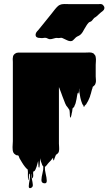

<svg xmlns="http://www.w3.org/2000/svg" viewBox="-20 -786 548 971"><path d="M464 -458V-399Q464 -392 465 -383.5Q466 -375 464 -367Q463 -364 461.5 -360Q460 -356 457 -354Q456 -353 455.5 -352Q455 -351 453 -350Q451 -349 449 -347Q448 -343 447.5 -340Q447 -337 445 -333L442 -322Q441 -318 440 -314Q439 -310 437 -305Q436 -301 435 -297.5Q434 -294 432 -290Q429 -282 425.5 -275.5Q422 -269 417 -261V-260Q416 -259 416 -259L408 -251Q406 -245 405 -245Q403 -246 402.5 -249Q402 -252 401 -254Q400 -255 399.5 -256Q399 -257 398 -258Q398 -257 398.5 -255.5Q399 -254 396 -261Q390 -275 386.5 -291.5Q383 -308 381 -322Q380 -326 381 -330.5Q382 -335 381 -339Q380 -333 379.5 -326.5Q379 -320 377 -314Q377 -313 375.5 -313.5Q374 -314 373 -316Q372 -312 371.5 -310Q371 -308 370 -303Q369 -294 367 -285Q365 -276 363 -267Q362 -263 361 -260Q360 -257 358 -254Q357 -252 356.5 -249.5Q356 -247 354 -245Q353 -243 351 -241.5Q349 -240 347 -238Q346 -233 345.5 -226.5Q345 -220 343 -214Q342 -210 341.5 -205.5Q341 -201 339 -196Q338 -195 336.5 -192Q335 -189 335 -190Q333 -200 333 -210Q333 -220 331 -230L327 -236Q324 -241 321 -244.5Q318 -248 315 -252Q309 -263 305 -275Q301 -287 296 -298Q293 -307 289.5 -316Q286 -325 283 -333Q281 -335 281 -339Q279 -342 278.5 -344.5Q278 -347 278 -341V-60Q278 -52 279 -41.5Q280 -31 278 -21Q278 -20 277.5 -19.5Q277 -19 277 -18Q276 -14 273 -11Q271 -9 268.5 -7Q266 -5 263 -3Q261 1 259 6.5Q257 12 255 17Q254 19 253.5 22.5Q253 26 251 25Q249 23 249 19.5Q249 16 248 12Q246 14 244 17Q242 20 240 22L235 28Q232 31 228 35Q224 39 221 43Q219 47 211 55Q209 56 207 58Q206 72 211 92.5Q216 113 216.5 128Q217 143 203 141Q189 139 189.5 124Q190 109 195 89.5Q200 70 199 56Q198 54 195.5 51.5Q193 49 194 50Q192 45 190.5 40Q189 35 187 31L184 20Q184 17 183 14Q182 25 181.5 37.5Q181 50 179 61Q179 62 177.5 61Q176 60 175 59Q174 51 174 43Q174 35 173 28L167 50Q166 54 164.5 58.5Q163 63 161 67Q160 71 156 77Q154 80 148 82Q147 90 148 99Q149 108 144 115Q142 118 141.5 111Q141 104 141 97Q141 90 140 94Q138 105 141.5 120.5Q145 136 146 148.5Q147 161 135 165Q125 168 125.5 155.5Q126 143 129.5 125.5Q133 108 131 97Q131 95 129.5 93Q128 91 127 93Q126 98 126 107Q126 116 126 122Q126 128 124 123Q120 111 121 97.5Q122 84 120 71L119 70Q119 70 118.5 70Q118 70 117 69Q114 66 111 63Q108 60 106 57Q98 47 91.5 36Q85 25 79 15Q78 14 78 12.5Q78 11 77 10Q76 7 75 4.5Q74 2 72 0L63 -1L58 -4Q52 -8 50 -11Q48 -13 46 -19Q45 -22 44.5 -25Q44 -28 44 -31Q43 -42 44 -52.5Q45 -63 45 -72V-473Q45 -478 44.5 -483.5Q44 -489 45 -494Q45 -499 46 -501Q48 -507 50 -509Q52 -511 53 -512Q54 -513 55 -514Q63 -520 72 -520H409Q417 -520 425.5 -520.5Q434 -521 442 -520Q445 -519 448 -518Q451 -517 454 -515Q457 -512 461 -506Q463 -504 463 -501.5Q463 -499 464 -497Q466 -487 465 -477Q464 -467 464 -458ZM418 -262 417 -260Q417 -260 417 -260Q417 -261 418 -262ZM503 -758Q512 -748 505 -736Q502 -732 498 -729Q494 -726 490 -723Q484 -718 479 -713Q474 -708 468 -703Q466 -701 462.5 -699Q459 -697 456 -695Q452 -691 449 -686.5Q446 -682 441 -678Q438 -676 434.5 -675Q431 -674 429 -672Q422 -665 417 -656.5Q412 -648 407 -640Q403 -632 398 -624Q393 -616 386 -610Q381 -606 375 -603.5Q369 -601 364 -597Q357 -591 351 -584Q345 -577 334 -578Q325 -579 317 -583.5Q309 -588 301 -591Q299 -592 295.5 -593.5Q292 -595 290 -595Q288 -595 286 -594.5Q284 -594 282 -594Q276 -593 270 -594Q264 -595 258 -593Q252 -592 246.5 -590Q241 -588 235 -588Q228 -587 221.5 -591Q215 -595 207 -595Q206 -595 203.5 -594.5Q201 -594 199 -594Q195 -593 188.5 -593.5Q182 -594 172 -595Q171 -595 171 -596Q168 -596 166 -598Q165 -598 164 -599Q158 -606 161 -616Q163 -622 165 -624Q169 -630 172 -632L194 -659L240 -716Q248 -726 256 -736.5Q264 -747 274 -756Q276 -758 280 -760Q290 -765 297 -765Q306 -766 315.5 -765.5Q325 -765 334 -765H476Q480 -765 484.5 -765.5Q489 -766 493 -765Q499 -764 502 -759Q503 -759 503 -758.5Q503 -758 503 -758Z"/></svg>

Font: Rubik Wet Paint
Style: Regular
Weight: 400
Designer: Hubert and Fischer, NaN
Foundry: Hubert and Fischer, NaN
Version: Version 2.200